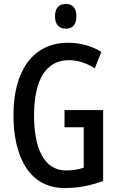

<svg xmlns="http://www.w3.org/2000/svg" viewBox="-20 -940 594 970"><path d="M313 -920C276 -920 258 -898 258 -857C258 -817 278 -795 313 -795C347 -795 366 -817 366 -857C366 -897 349 -920 313 -920ZM306 -384V-297H403V-93C377 -83 347 -79 313 -79C200 -79 152 -196 152 -356C152 -538 213 -636 328 -636C372 -636 416 -622 459 -595L492 -678C444 -707 387 -724 325 -724C141 -724 48 -575 48 -359C48 -144 131 10 306 10C374 10 439 -2 501 -26V-384Z"/></svg>

Font: Noto Sans Devanagari ExtraCondensed Medium
Style: Regular
Weight: 500
Width: 2
Designer: Jelle Bosma - Monotype Design Team
Foundry: Monotype Imaging Inc.
Version: Version 2.004